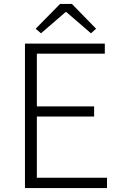

<svg xmlns="http://www.w3.org/2000/svg" viewBox="-20 -949 613 969"><path d="M106 0H520V-52H166V-361H455V-412H166V-678H509V-729H106ZM160 -804 187 -781 311 -888H315L439 -781L465 -804L343 -929H283Z"/></svg>

Font: Noto Sans JP Light
Style: Regular
Weight: 300
Designer: Ryoko NISHIZUKA (kana & ideographs); Paul D. Hunt (Latin, Greek & Cyrillic); Wenlong ZHANG (bopomofo); Sandoll Communica
Foundry: Adobe Systems Incorporated
Version: Version 1.004;PS 1.004;hotconv 1.0.82;makeotf.lib2.5.63406